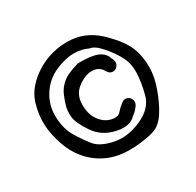

<svg xmlns="http://www.w3.org/2000/svg" viewBox="-108 -705 716 700"><g transform="rotate(-30 250.0 -355.0)"><path d="M188 -575Q245 -589 294 -577.5Q343 -566 384.5 -525Q426 -484 443 -451Q460 -418 463.5 -374.5Q467 -331 454 -287.5Q441 -244 419.5 -204Q398 -164 373 -149Q348 -134 284 -128.5Q220 -123 174.5 -139.5Q129 -156 96 -190.5Q63 -225 46.5 -272.5Q30 -320 28 -360.5Q26 -401 39 -446.5Q52 -492 94.5 -527Q137 -562 188 -575ZM309 -521Q284 -534 249 -534Q214 -534 171 -515Q128 -496 102 -455Q76 -414 78 -364Q80 -314 101 -279.5Q122 -245 143 -219Q164 -193 217 -182Q270 -171 328.5 -197Q387 -223 399.5 -271.5Q412 -320 413.5 -357.5Q415 -395 400 -425Q385 -455 357.5 -487Q330 -519 309 -521ZM245 -495Q301 -496 327 -485Q353 -474 360 -451Q376 -425 354 -408Q330 -398 318 -422Q305 -444 277.5 -445.5Q250 -447 217.5 -424Q185 -401 184 -359Q183 -317 202 -290.5Q221 -264 248 -257.5Q275 -251 286.5 -264.5Q298 -278 314.5 -290.5Q331 -303 348 -289Q361 -272 350 -255.5Q339 -239 324 -229Q298 -200 243 -212Q188 -224 158.5 -268.5Q129 -313 127 -338Q125 -363 129.5 -380Q134 -397 143.5 -420.5Q153 -444 174 -462.5Q195 -481 245 -495Z"/></g></svg>

Font: Kosefont JP
Style: Regular
Weight: 400
Designer: Nozomi Seto 瀬戸のぞみ
Version: Version 3.00;June 19, 2020